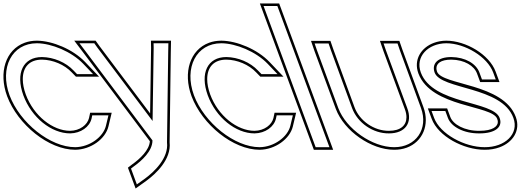

<svg xmlns="http://www.w3.org/2000/svg" viewBox="-139 -834 3089 1114"><path d="M343.9 -464 401 -404H308L288.6 -424C242.6 -473 171.9 -502 104.5 -503C-4.5 -503 -50.2 -410 -3.6 -281C43.9 -152 158.9 -60 267.9 -60C330.5 -61 380.9 -98 392.2 -146L396.2 -165H490.2L475.6 -104C460.2 -40 382 19 297.4 20C152.4 20 -23.6 -121 -83.6 -281C-142.6 -441 -70 -583 75 -583H76C160.4 -582 275.7 -535 343.9 -464ZM354.7 -474.4C283.3 -548.7 165.3 -596.9 76.1 -598H75C49.3 -598 25.4 -593.8 3.9 -585.9C-105.9 -545.7 -148.7 -414.1 -97.7 -275.7C-35.8 -110.7 143.8 35 297.5 35C388.2 33.9 472.8 -28 490.2 -100.5L509.1 -180H384L377.5 -149.3C368.2 -109.8 324.8 -75.9 267.8 -75C167.2 -75 56.3 -161.8 10.5 -286.1C-1.2 -318.4 -6.7 -348.1 -6.8 -373.8C-7 -445.2 32.1 -488 104.4 -488C167.6 -487.1 234.7 -459.4 277.8 -413.6L301.7 -389H436Z M752.6 -557 752 -583H838L836.9 -529L830 -8C841 84 752.8 165 702.5 202L655 236L621.1 144L636.7 132C683.2 98.9 746.1 42.4 745.6 -19.5L362.9 -529L322 -583H408L426.6 -557L746.3 -132ZM737.6 -556.9 732 -176 438.7 -565.9 415.7 -598H291.8L350.9 -520L730.5 -14.6C727.4 37 672.9 87.8 627.7 119.9L603.2 138.8L647.8 259.7L711.3 214.1C762.4 176.6 856.3 92.1 845.1 -8.8L851.9 -528.8L853.3 -598H736.7Z M1413.9 -464 1471 -404H1378L1358.6 -424C1312.6 -473 1241.9 -502 1174.5 -503C1065.5 -503 1019.8 -410 1066.4 -281C1113.9 -152 1228.9 -60 1337.9 -60C1400.5 -61 1450.9 -98 1462.2 -146L1466.2 -165H1560.2L1545.6 -104C1530.2 -40 1452 19 1367.4 20C1222.4 20 1046.4 -121 986.4 -281C927.4 -441 1000 -583 1145 -583H1146C1230.4 -582 1345.7 -535 1413.9 -464ZM1424.7 -474.4C1353.3 -548.7 1235.3 -596.9 1146.1 -598H1145C1119.3 -598 1095.4 -593.8 1073.9 -585.9C964.1 -545.7 921.3 -414.1 972.3 -275.7C1034.2 -110.7 1213.8 35 1367.5 35C1458.2 33.9 1542.8 -28 1560.2 -100.5L1579.1 -180H1454L1447.5 -149.3C1438.2 -109.8 1394.8 -75.9 1337.8 -75C1237.2 -75 1126.3 -161.8 1080.5 -286.1C1068.8 -318.4 1063.3 -348.1 1063.2 -373.8C1063 -445.2 1102.1 -488 1174.4 -488C1237.6 -487.1 1304.7 -459.4 1347.8 -413.6L1371.7 -389H1506Z M1405.1 -759 1390.3 -799H1470.3L1485.1 -759L1757.6 -20L1772.4 20H1692.4L1677.6 -20ZM1368.8 -814 1681.9 35H1793.9L1480.8 -814Z M1699.8 -543 1686.4 -582H1767.4L1781.1 -542L1903.7 -207C1935.4 -121 2025.2 -59 2117.9 -60C2211.9 -60 2256.4 -121 2223.7 -207L2099.8 -543L2086.4 -582H2167.4L2181.1 -542L2303.7 -207C2347.9 -87 2274.7 21 2147.4 20C2021.4 20 1869.7 -85 1823.7 -207ZM1685.6 -538 1809.6 -201.8C1858 -73.3 2014.4 35 2147.3 35C2173.9 35.2 2198.8 30.9 2220.9 22.8C2312.5 -10.9 2355.7 -109.1 2317.8 -212.2L2195.3 -547L2178.1 -597H2065.4L2085.6 -538L2209.6 -201.7C2216.3 -184 2219.3 -168.2 2219.3 -154.2C2219.4 -107 2186 -75 2117.8 -75C2031.5 -74.1 1947.2 -132.4 1917.8 -212.2L1795.3 -547L1778.1 -597H1665.4Z M2722.7 -413 2737.4 -373H2657.4L2642.7 -413C2623.5 -465 2560.9 -502 2479.5 -503C2399.5 -503 2364.9 -464 2382.7 -413C2419.6 -313 2772.8 -334 2839.7 -150C2874 -57 2790.7 21 2672.4 20C2555.4 20 2414 -57 2379.7 -150L2364.9 -190H2444.9L2459.7 -150C2478.5 -99 2551.2 -59 2642.9 -60C2735.9 -60 2779.9 -98 2759.7 -150C2722.8 -250 2372.3 -227 2302.7 -413C2268.8 -505 2344.4 -582 2450 -583C2558 -583 2688.8 -505 2722.7 -413ZM2736.8 -418.2C2699.9 -518.1 2563.7 -598 2449.9 -598C2424.1 -597.8 2400.1 -593.3 2378.4 -585.3C2304.6 -558.1 2259.1 -487.8 2288.6 -407.7C2363 -209 2716 -225 2745.7 -144.7C2748.4 -137.7 2749.5 -131.8 2749.5 -126.4C2749.7 -101.2 2720.6 -75 2642.8 -75C2554.4 -74 2489.2 -113.3 2473.8 -155.2L2455.4 -205H2343.4L2365.6 -144.8C2403.1 -43.1 2550.6 35 2672.3 35C2703.9 35.3 2733.5 30.2 2759.5 20.6C2835.8 -7.4 2882.8 -76.5 2853.8 -155.1C2782.3 -351.8 2426.2 -338.4 2396.8 -418.1C2394.4 -425 2393.2 -431.9 2393.1 -437.7C2392.9 -463.8 2415.8 -488 2479.4 -488C2556.8 -487 2612.4 -451.7 2628.6 -407.8L2647 -358H2759Z"/></svg>

Font: Nordica Plus
Style: NordicaClassicLightOpOblOl
Weight: 300
Version: Version 1.01